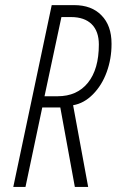

<svg xmlns="http://www.w3.org/2000/svg" viewBox="-20 -734 458 754"><path d="M271 -713.9Q339.8 -713.9 378.4 -673.8Q418 -633.8 418 -563Q418 -561.5 418 -560.1Q418 -503.4 399.2 -451.4Q380.4 -399.4 345.2 -363.8Q310.1 -328.1 267.1 -320.8L326.2 0H273.9L216.8 -312H146L80.1 0H32.2L183.1 -713.9ZM206.1 -356Q282.7 -356 325.4 -409.2Q368.2 -462.4 368.2 -559.1Q368.2 -611.3 339.8 -639.2Q311.5 -667 258.8 -667H221.2L154.8 -356Z"/></svg>

Font: Open Sans Hebrew Condensed Light
Style: Italic
Weight: 300
Width: 3
Italic angle: -12°
Foundry: Ascender Corporation, Yanek Iontef
Version: Version 2.001;PS 002.001;hotconv 1.0.70;makeotf.lib2.5.58329